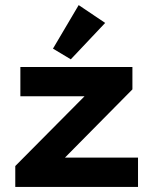

<svg xmlns="http://www.w3.org/2000/svg" viewBox="-20 -734 603 754"><path d="M258 -501 393 -644 289 -714 188 -543ZM40 0H522V-115H235L500 -383V-471H60V-356H312L40 -82Z"/></svg>

Font: Inconsolata SemiExpanded Black
Style: Regular
Weight: 900
Width: 6
Monospace: yes
Designer: Raph Levien, Cyreal, Brenton Simpson
Foundry: Raph Levien, Cyreal, Google
Version: Version 3.100